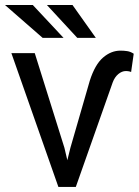

<svg xmlns="http://www.w3.org/2000/svg" viewBox="-22 -738 548 758"><path d="M255.9 -154.3 332.5 -419.4Q353 -483.4 384.8 -510.7Q416.5 -538.1 453.6 -538.1Q467.8 -538.1 480.5 -536.1Q493.2 -534.2 505.9 -525.9L495.6 -453.6Q493.2 -455.1 487.5 -456.3Q481.9 -457.5 474.6 -457.5Q459.5 -457.5 445.1 -445.6Q430.7 -433.6 422.9 -412.6L277.3 0H217.8ZM115.2 -528.3 232.4 -154.3 268.6 0H208.5L22.9 -528.3ZM229 -588.4 107.4 -718.3H-2.4L146.5 -588.4ZM356.4 -588.4 264.2 -718.3H163.1L283.2 -588.4Z"/></svg>

Font: RobotoDEMO
Style: Regular
Weight: 400
Designer: Christian Robertson
Foundry: Google
Version: Version 2.136